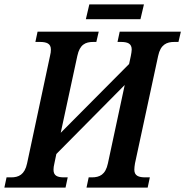

<svg xmlns="http://www.w3.org/2000/svg" viewBox="-53 -859 848 879"><path d="M340 -771H590L606 -839H356ZM-33 0H247L257 -47H241C210 -47 192 -54 192 -82C192 -89 193 -100 196 -111L205 -154L518 -470L441 -111C430 -59 403 -47 367 -47H353L343 0H623L633 -47H613C582 -47 562 -54 562 -82C562 -89 563 -100 565 -111L671 -603C682 -655 710 -667 745 -667H764L775 -714H495L485 -667H500C531 -667 550 -660 550 -632C550 -625 548 -614 546 -603L538 -566L225 -251L301 -603C312 -655 338 -667 374 -667H388L399 -714H119L109 -667H129C160 -667 180 -660 180 -632C180 -624 179 -614 176 -603L71 -111C60 -59 32 -47 -2 -47H-23Z"/></svg>

Font: Noto Serif Condensed SemiBold
Style: Italic
Weight: 600
Width: 3
Italic angle: -12°
Designer: Monotype Design Team
Foundry: Monotype Imaging Inc.
Version: Version 2.014